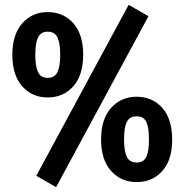

<svg xmlns="http://www.w3.org/2000/svg" viewBox="-20 -737 763 794"><path d="M594 -670 212 37 130 -10 512 -717ZM324 -511Q324 -426 283 -380Q242 -334 177 -334Q113 -334 72 -380Q31 -426 31 -510Q31 -594 72 -640.5Q113 -687 177 -687Q242 -687 283 -641Q324 -595 324 -511ZM126 -510Q126 -462 137.5 -438.5Q149 -415 177 -415Q206 -415 217.5 -438.5Q229 -462 229 -511Q229 -559 217.5 -582.5Q206 -606 177 -606Q149 -606 137.5 -582.5Q126 -559 126 -510ZM692 -160Q692 -75 651 -29.5Q610 16 545 16Q481 16 439.5 -30Q398 -76 398 -160Q398 -245 439.5 -291Q481 -337 545 -337Q610 -337 651 -291Q692 -245 692 -160ZM493 -160Q493 -112 504.5 -88.5Q516 -65 545 -65Q574 -65 585 -88Q596 -111 596 -160Q596 -210 585 -233Q574 -256 545 -256Q516 -256 504.5 -233Q493 -210 493 -160Z"/></svg>

Font: Fira Sans Compressed SemiBold
Style: Regular
Weight: 600
Width: 1
Designer: bBox Type GmbH & Carrois Corporate GbR & Edenspiekermann AG
Foundry: bBox Type GmbH & Carrois Corporate GbR & Edenspiekermann AG
Version: Version 4.301